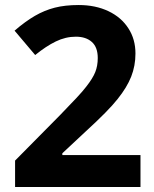

<svg xmlns="http://www.w3.org/2000/svg" viewBox="-20 -744 612 764"><path d="M40 0V-105L219 -286Q259 -327 285 -355Q311 -383 323 -399Q349 -432 359 -457Q369 -482 369 -513Q369 -556 345.5 -577Q322 -598 282 -598Q241 -598 202 -579Q163 -560 120 -525L38 -622Q81 -659 119 -681Q157 -703 198 -713.5Q239 -724 293 -724Q360 -724 411.5 -699.5Q463 -675 491 -631Q519 -588 519 -531Q519 -482 502 -439Q485 -396 448 -350Q430 -327 398 -294.5Q366 -262 320 -220L228 -134V-127H539V0Z"/></svg>

Font: Noto Naskh Arabic
Style: Regular
Weight: 400
Designer: Monotype Design Team, David Williams, Mohamad Dakak and Nizar Qandah
Foundry: Monotype Imaging Inc.
Version: Version 2.013